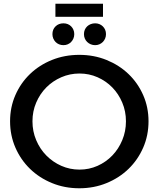

<svg xmlns="http://www.w3.org/2000/svg" viewBox="-20 -1001 850 1029"><path d="M405 -707Q483.5 -707 551.2 -679.5Q619 -652 669 -604Q719 -556 747.5 -491Q776 -426 776 -351Q776 -275.5 747.5 -210Q719 -144.5 669 -96Q619 -47.5 551.2 -19.8Q483.5 8 405 8Q326.5 8 258.8 -19.8Q191 -47.5 141 -96Q91 -144.5 62.5 -210Q34 -275.5 34 -351Q34 -426.5 62.5 -491.5Q91 -556.5 141 -604.5Q191 -652.5 258.8 -679.8Q326.5 -707 405 -707ZM406 -607Q354.5 -607 308.5 -587Q262.5 -567 228.2 -532.5Q194 -498 174 -451.2Q154 -404.5 154 -351Q154 -297 174 -249.8Q194 -202.5 228.5 -167.5Q263 -132.5 308.8 -112.2Q354.5 -92 406 -92Q457.5 -92 502.8 -112.2Q548 -132.5 581.8 -167.5Q615.5 -202.5 635.2 -249.8Q655 -297 655 -351Q655 -404.5 635.2 -451.2Q615.5 -498 581.8 -532.5Q548 -567 502.8 -587Q457.5 -607 406 -607ZM320 -876Q332.5 -876 343 -871.8Q353.5 -867.5 361.2 -859.8Q369 -852 373.5 -841.5Q378 -831 378 -818Q378 -805.5 373.5 -794.8Q369 -784 361.2 -776Q353.5 -768 343 -763.5Q332.5 -759 320 -759Q307.5 -759 296.5 -763.5Q285.5 -768 277.8 -776Q270 -784 265.5 -794.8Q261 -805.5 261 -818Q261 -843.5 277.8 -859.8Q294.5 -876 320 -876ZM490 -876Q502 -876 512.5 -871.8Q523 -867.5 531 -859.8Q539 -852 543.5 -841.5Q548 -831 548 -818Q548 -805.5 543.5 -794.8Q539 -784 531 -776Q523 -768 512.5 -763.5Q502 -759 490 -759Q477.5 -759 466.5 -763.5Q455.5 -768 447.2 -776Q439 -784 434.5 -794.8Q430 -805.5 430 -818Q430 -831 434.5 -841.5Q439 -852 447.2 -859.8Q455.5 -867.5 466.5 -871.8Q477.5 -876 490 -876ZM277 -981H532V-911H277Z"/></svg>

Font: Argentum Sans
Style: Regular
Weight: 400
Designer: Julieta Ulanovsky, Owen Earl, Chris M. Simpson, Rasmus Andersson, Cristiano Sobral
Foundry: The Argentum Sans Project Authors
Version: Version 3.135; ttfautohint (v1.8.4.7-5d5b-dirty)